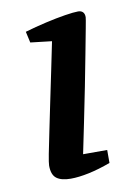

<svg xmlns="http://www.w3.org/2000/svg" viewBox="-66 -557 435 612"><g transform="rotate(-10 151.5 -250.5)"><path d="M114 10Q84 10 68.5 -1.5Q53 -13 53 -43Q53 -51 58.5 -80Q64 -109 73 -151.5Q82 -194 92 -243.5Q102 -293 112.5 -342Q123 -391 131 -432L62 -440L54 -476Q88 -486 123 -494Q158 -502 186.5 -506.5Q215 -511 229 -511Q239 -511 244.5 -505.5Q250 -500 250 -489Q250 -485 244 -453.5Q238 -422 229 -374.5Q220 -327 209 -271Q198 -215 186.5 -159.5Q175 -104 166 -60H244V-18Q206 -4 173 3Q140 10 114 10Z"/></g></svg>

Font: Manuale SemiBold
Style: Italic
Weight: 600
Italic angle: -11°
Designer: Eduardo Tunni / Pablo Cosgaya
Foundry: Eduardo Tunni / Pablo Cosgaya
Version: Version 1.002